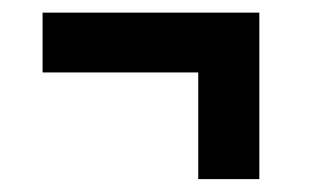

<svg xmlns="http://www.w3.org/2000/svg" viewBox="-20 -498 502 304"><path d="M293.9 -214.4V-383.3H47.4V-478H390.6V-214.4Z"/></svg>

Font: Antonio Medium
Style: Regular
Weight: 500
Designer: Vernon Adams
Foundry: Vernon Adams
Version: Version 1.002